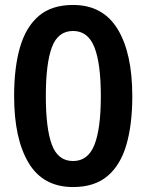

<svg xmlns="http://www.w3.org/2000/svg" viewBox="-20 -745 591 775"><path d="M275 10Q154 10 95.5 -87.5Q37 -185 37 -357Q37 -473 61 -555Q85 -637 137 -681Q189 -725 275 -725Q395 -725 454.5 -628Q514 -531 514 -357Q514 -242 490 -160Q466 -78 413.5 -34Q361 10 275 10ZM275 -95Q335 -95 361 -160Q387 -225 387 -357Q387 -489 361 -554.5Q335 -620 275 -620Q214 -620 189.5 -554.5Q165 -489 165 -357Q165 -226 189.5 -160.5Q214 -95 275 -95Z"/></svg>

Font: Noto Sans Devanagari UI SemiBold
Style: Regular
Weight: 600
Designer: Jelle Bosma - Monotype Design Team
Foundry: Monotype Imaging Inc.
Version: Version 2.003; ttfautohint (v1.8.4.7-5d5b)